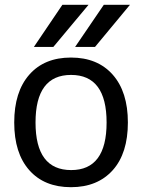

<svg xmlns="http://www.w3.org/2000/svg" viewBox="-20 -778 594 810"><path d="M456.1 -60.5Q391.6 11.7 279.3 11.7Q167 11.7 103.5 -60.1Q40 -131.8 40 -261.2Q40 -390.6 103.5 -462.9Q167 -535.2 279.3 -535.2Q391.6 -535.2 455.6 -462.9Q519.5 -390.6 519.5 -261.2Q519.5 -131.8 456.1 -60.5ZM205.1 -580.1H123L243.2 -757.8H353.5ZM380.9 -580.1H296.9L418 -757.8H528.3ZM280.3 -60.5Q429.7 -60.5 429.7 -261.2Q429.7 -461.9 279.8 -461.9Q129.9 -461.9 129.9 -261.2Q129.9 -60.5 280.3 -60.5Z"/></svg>

Font: Nasu
Style: Regular
Weight: 400
Designer: Ryoko NISHIZUKA (kana &amp; ideographs); Paul D. Hunt (Latin, Greek &amp; Cyrillic); Wenlong ZHANG (bopomofo); Sandoll C
Version: Version 2014.1215